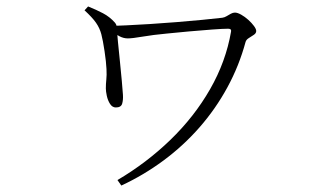

<svg xmlns="http://www.w3.org/2000/svg" viewBox="-20 -528 1040 595"><path d="M253 -508Q278 -498 299 -487Q320 -476 336 -458Q341 -452 341.5 -446Q342 -440 343 -433Q343 -425 345.5 -398.5Q348 -372 351.5 -339Q355 -306 357.5 -277Q360 -248 361 -234Q362 -218 358.5 -206.5Q355 -195 339 -195Q328 -195 321 -206Q314 -217 311 -231Q308 -245 308 -254Q308 -268 309.5 -281.5Q311 -295 310 -314Q309 -336 304 -369.5Q299 -403 294 -422Q289 -441 277.5 -457.5Q266 -474 242 -496ZM324 -448Q340 -448 372 -449.5Q404 -451 444.5 -453.5Q485 -456 527.5 -459.5Q570 -463 607 -466.5Q644 -470 669 -473Q676 -474 682.5 -478Q689 -482 695.5 -485.5Q702 -489 708 -489Q716 -489 727.5 -482.5Q739 -476 749.5 -466.5Q760 -457 767 -447.5Q774 -438 774 -432Q774 -425 766.5 -420Q759 -415 751 -410Q743 -405 741 -398Q721 -324 684.5 -257Q648 -190 598 -133Q548 -76 486.5 -30.5Q425 15 356 47L344 30Q434 -23 508 -94.5Q582 -166 631 -251.5Q680 -337 696 -430Q697 -435 694.5 -437Q692 -439 687 -439Q672 -439 637.5 -436.5Q603 -434 564.5 -430.5Q526 -427 497 -424Q454 -420 422 -414.5Q390 -409 376 -409Q363 -409 350.5 -415.5Q338 -422 324 -432Z"/></svg>

Font: Noto Serif JP
Style: Regular
Weight: 200
Designer: Ryoko NISHIZUKA 西塚涼子 (kana & ideographs); Frank Grießhammer (Latin, Greek & Cyrillic); Wenlong ZHANG 张文龙 (bopomofo); San
Foundry: Adobe
Version: Version 2.001;hotconv 1.1.0;makeotfexe 2.6.0